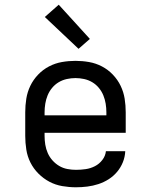

<svg xmlns="http://www.w3.org/2000/svg" viewBox="-20 -786 640 814"><path d="M302 8Q273 8 244 3Q215 -2 189.5 -15.5Q164 -29 143 -50Q122 -71 109 -97Q96 -123 91.5 -152Q87 -181 87 -210V-310Q87 -339 91.5 -367.5Q96 -396 108.5 -422Q121 -448 141.5 -469.5Q162 -491 188 -504.5Q214 -518 242.5 -523Q271 -528 300 -528Q329 -528 357.5 -523Q386 -518 412 -504.5Q438 -491 458.5 -469.5Q479 -448 491.5 -422Q504 -396 508.5 -367.5Q513 -339 513 -310V-223H169V-210Q169 -191 172 -172.5Q175 -154 182.5 -137Q190 -120 202.5 -106Q215 -92 231 -82.5Q247 -73 265.5 -69.5Q284 -66 302 -66Q323 -66 343.5 -69Q364 -72 382.5 -81.5Q401 -91 414 -108Q427 -125 429 -145H511Q510 -121 501 -98.5Q492 -76 476.5 -57.5Q461 -39 440.5 -26Q420 -13 397 -5.5Q374 2 350 5Q326 8 302 8ZM169 -297H431V-310Q431 -328 428 -346.5Q425 -365 418 -382Q411 -399 399 -413.5Q387 -428 371 -437.5Q355 -447 336.5 -451Q318 -455 300 -455Q282 -455 263.5 -451Q245 -447 229 -437.5Q213 -428 201 -413.5Q189 -399 182 -382Q175 -365 172 -346.5Q169 -328 169 -310ZM313 -579 170 -714 229 -766 361 -621Z"/></svg>

Font: Iosevka Plex Etoile
Style: Regular
Weight: 400
Designer: Belleve Invis
Foundry: Belleve Invis
Version: Version 25.1.1; ttfautohint (v1.8.4)